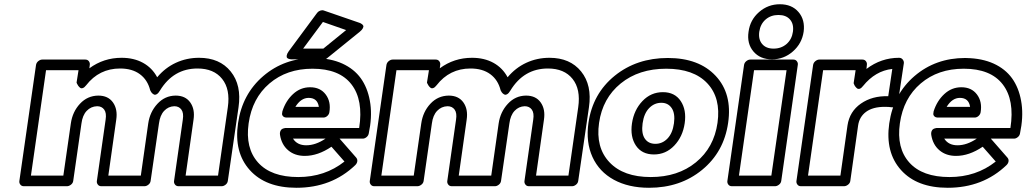

<svg xmlns="http://www.w3.org/2000/svg" viewBox="-20 -848 4812 900"><path d="M70.8 0 148.9 -543.9Q150.9 -554.7 159.9 -561.8Q168.9 -568.8 178.2 -568.8H379.9Q390.6 -568.8 396.5 -561Q402.3 -553.2 400.9 -543.9L398.9 -527.8Q465.8 -577.1 549.8 -577.1Q607.4 -577.1 650.4 -553.5Q693.4 -529.8 716.8 -485.8Q753.9 -530.3 804.4 -553.7Q855 -577.1 913.1 -577.1Q1009.8 -577.1 1061.5 -512.9Q1113.3 -448.7 1098.1 -345.2L1047.9 0Q1046.4 10.7 1037.4 17.8Q1028.3 24.9 1019 24.9H816.9Q806.2 24.9 800.3 17.1Q794.4 9.3 795.9 0L836.9 -287.1Q841.8 -318.4 830.3 -334.2Q818.8 -350.1 796.9 -350.1Q769 -349.1 749.5 -328.4Q730 -307.6 725.1 -269L686 0Q684.6 10.7 675.5 17.8Q666.5 24.9 657.2 24.9H455.1Q444.3 24.9 438.5 17.1Q432.6 9.3 434.1 0L475.1 -287.1Q480 -318.4 468.5 -334.2Q457 -350.1 435.1 -350.1Q406.2 -349.1 386.5 -328.4Q366.7 -307.6 361.8 -269L323.2 0Q321.8 10.7 312.5 17.8Q303.2 24.9 293.9 24.9H91.8Q81.1 24.9 75.2 17.1Q69.3 9.3 70.8 0ZM125 -24.9H276.9L312 -269Q319.8 -324.2 355 -361.8Q390.1 -399.4 440.9 -399.9Q486.8 -399.9 509.5 -367.9Q532.2 -335.9 524.9 -287.1L487.8 -24.9H640.1L674.8 -269Q682.6 -323.2 717.8 -361.3Q752.9 -399.4 803.2 -399.9Q849.1 -399.9 871.8 -367.9Q894.5 -335.9 887.2 -287.1L850.1 -24.9H1002L1047.9 -345.2Q1060.1 -429.7 1021.2 -478.3Q982.4 -526.9 905.8 -526.9Q793 -526.9 730 -423.8Q722.7 -411.1 715.1 -406.7Q707.5 -402.3 702.1 -404.8Q696.8 -407.2 692.6 -411.6Q688.5 -416 686.5 -420.4L684.1 -424.8Q671.9 -473.6 635.7 -500.2Q599.6 -526.9 543 -526.9Q444.8 -526.9 383.8 -448.2Q376 -438 368.4 -435.3Q360.8 -432.6 355.7 -436.5Q350.6 -440.4 346.7 -445.8Q342.8 -451.2 340.8 -456.1L338.9 -460.9L348.1 -519H195.8Z M1095.7 -270Q1115.2 -406.7 1214.1 -491.5Q1313 -576.2 1451.7 -576.2Q1468.8 -576.2 1476.6 -575.2Q1546.4 -570.8 1598.1 -543.5Q1649.9 -516.1 1678.7 -470Q1707.5 -423.8 1716.1 -360.6Q1724.6 -297.4 1708.5 -222.2Q1706.5 -211.9 1698 -205.1Q1689.5 -198.2 1680.7 -198.2H1571.8L1649.9 -108.9Q1656.2 -101.1 1654.8 -91.6Q1653.3 -82 1645.5 -74.2Q1534.7 32.2 1369.6 32.2Q1225.6 32.2 1150.9 -50.8Q1076.2 -133.8 1095.7 -270ZM1145.5 -270Q1128.9 -153.8 1189.9 -85.9Q1251 -18.1 1377.9 -18.1Q1502.9 -18.1 1594.7 -90.8L1533.7 -160.2Q1470.2 -117.2 1408.7 -117.2Q1361.8 -117.2 1330.8 -143.6Q1299.8 -169.9 1292.5 -215.8Q1291 -225.1 1293.7 -231.9Q1296.4 -238.8 1300 -241.7Q1303.7 -244.6 1309.6 -246.3Q1315.4 -248 1317.4 -248Q1319.3 -248 1321.8 -248H1663.6Q1684.1 -379.4 1627.4 -452.6Q1570.8 -525.9 1444.8 -525.9Q1324.2 -525.9 1243.2 -456.8Q1162.1 -387.7 1145.5 -270ZM1303.7 -326.2Q1319.3 -375.5 1353.8 -407.2Q1388.2 -439 1433.6 -439Q1481.4 -439 1506.8 -405Q1532.2 -371.1 1523.9 -321.8Q1522.5 -312 1514.2 -304.4Q1505.9 -296.9 1495.6 -296.9H1324.7Q1312.5 -296.9 1306.9 -303Q1301.3 -309.1 1302.2 -315.7Q1303.2 -322.3 1303.7 -326.2ZM1333.5 -607.9 1466.8 -788.1Q1472.7 -795.4 1481.4 -798.3Q1490.2 -801.3 1497.6 -798.8L1664.6 -741.2Q1666 -740.7 1668.7 -739.7Q1671.4 -738.8 1676.3 -735.1Q1681.2 -731.4 1682.9 -727.3Q1684.6 -723.1 1680.9 -715.6Q1677.2 -708 1666.5 -699.2L1515.6 -577.1Q1508.3 -569.8 1497.6 -569.8H1349.6Q1347.7 -569.8 1344.7 -569.8Q1341.8 -569.8 1335.4 -571.5Q1329.1 -573.2 1325.9 -576.7Q1322.8 -580.1 1324 -588.1Q1325.2 -596.2 1333.5 -607.9ZM1353.5 -198.2Q1373 -167 1415.5 -167Q1459.5 -167 1505.9 -198.2ZM1364.7 -347.2H1474.6Q1468.3 -389.2 1426.8 -389.2Q1390.6 -389.2 1364.7 -347.2ZM1400.9 -620.1H1495.6L1602.5 -707L1493.7 -745.1Z M1713.4 0 1791.5 -543.9Q1793.5 -554.7 1802.5 -561.8Q1811.5 -568.8 1820.8 -568.8H2022.5Q2033.2 -568.8 2039.1 -561Q2044.9 -553.2 2043.5 -543.9L2041.5 -527.8Q2108.4 -577.1 2192.4 -577.1Q2250 -577.1 2293 -553.5Q2335.9 -529.8 2359.4 -485.8Q2396.5 -530.3 2447 -553.7Q2497.6 -577.1 2555.7 -577.1Q2652.3 -577.1 2704.1 -512.9Q2755.9 -448.7 2740.7 -345.2L2690.4 0Q2689 10.7 2679.9 17.8Q2670.9 24.9 2661.6 24.9H2459.5Q2448.7 24.9 2442.9 17.1Q2437 9.3 2438.5 0L2479.5 -287.1Q2484.4 -318.4 2472.9 -334.2Q2461.4 -350.1 2439.5 -350.1Q2411.6 -349.1 2392.1 -328.4Q2372.6 -307.6 2367.7 -269L2328.6 0Q2327.1 10.7 2318.1 17.8Q2309.1 24.9 2299.8 24.9H2097.7Q2086.9 24.9 2081.1 17.1Q2075.2 9.3 2076.7 0L2117.7 -287.1Q2122.6 -318.4 2111.1 -334.2Q2099.6 -350.1 2077.6 -350.1Q2048.8 -349.1 2029.1 -328.4Q2009.3 -307.6 2004.4 -269L1965.8 0Q1964.4 10.7 1955.1 17.8Q1945.8 24.9 1936.5 24.9H1734.4Q1723.6 24.9 1717.8 17.1Q1711.9 9.3 1713.4 0ZM1767.6 -24.9H1919.4L1954.6 -269Q1962.4 -324.2 1997.6 -361.8Q2032.7 -399.4 2083.5 -399.9Q2129.4 -399.9 2152.1 -367.9Q2174.8 -335.9 2167.5 -287.1L2130.4 -24.9H2282.7L2317.4 -269Q2325.2 -323.2 2360.4 -361.3Q2395.5 -399.4 2445.8 -399.9Q2491.7 -399.9 2514.4 -367.9Q2537.1 -335.9 2529.8 -287.1L2492.7 -24.9H2644.5L2690.4 -345.2Q2702.6 -429.7 2663.8 -478.3Q2625 -526.9 2548.3 -526.9Q2435.5 -526.9 2372.6 -423.8Q2365.2 -411.1 2357.7 -406.7Q2350.1 -402.3 2344.7 -404.8Q2339.4 -407.2 2335.2 -411.6Q2331.1 -416 2329.1 -420.4L2326.7 -424.8Q2314.5 -473.6 2278.3 -500.2Q2242.2 -526.9 2185.5 -526.9Q2087.4 -526.9 2026.4 -448.2Q2018.6 -438 2011 -435.3Q2003.4 -432.6 1998.3 -436.5Q1993.2 -440.4 1989.3 -445.8Q1985.4 -451.2 1983.4 -456.1L1981.4 -460.9L1990.7 -519H1838.4Z M2738.3 -272Q2758.3 -409.2 2861.3 -492.7Q2964.4 -576.2 3110.4 -576.2Q3256.3 -576.2 3334.7 -492.4Q3413.1 -408.7 3393.1 -272Q3373.5 -135.7 3271.2 -51.8Q3168.9 32.2 3022.5 32.2Q2926.3 32.2 2857.4 -5.4Q2788.6 -43 2757.1 -112.3Q2725.6 -181.6 2738.3 -272ZM2788.1 -272Q2771.5 -156.7 2836.9 -87.4Q2902.3 -18.1 3030.3 -18.1Q3157.7 -18.1 3242.2 -87.2Q3326.7 -156.2 3343.3 -272Q3359.9 -388.7 3295.7 -457.3Q3231.4 -525.9 3103 -525.9Q2974.6 -525.9 2889.6 -456.8Q2804.7 -387.7 2788.1 -272ZM2942.4 -270Q2951.7 -332.5 2991.5 -374.3Q3031.2 -416 3087.4 -416Q3143.1 -416 3170.9 -374.3Q3198.7 -332.5 3189.5 -270Q3180.2 -207 3140.6 -165.5Q3101.1 -124 3045.4 -124Q2988.8 -124 2960.9 -165.5Q2933.1 -207 2942.4 -270ZM2992.2 -270Q2985.8 -223.1 3002.4 -198.5Q3019 -173.8 3052.2 -173.8Q3085 -173.8 3108.9 -198.7Q3132.8 -223.6 3139.2 -270Q3145.5 -315.9 3128.7 -341.1Q3111.8 -366.2 3080.1 -366.2Q3046.9 -366.2 3022.7 -341.1Q2998.5 -315.9 2992.2 -270Z M3389.6 0 3467.8 -543.9Q3469.7 -554.7 3478.8 -561.8Q3487.8 -568.8 3497.1 -568.8H3698.7Q3709.5 -568.8 3715.3 -561Q3721.2 -553.2 3719.7 -543.9L3642.1 0Q3640.6 10.7 3631.3 17.8Q3622.1 24.9 3612.8 24.9H3410.6Q3399.9 24.9 3394 17.1Q3388.2 9.3 3389.6 0ZM3443.8 -24.9H3595.7L3667 -519H3514.6ZM3488.8 -699.2Q3496.1 -754.9 3538.1 -791.5Q3580.1 -828.1 3635.7 -828.1Q3691.9 -828.1 3723.1 -791.5Q3754.4 -754.9 3747.1 -699.2Q3738.8 -643.6 3696.5 -606.7Q3654.3 -569.8 3598.6 -569.8Q3543 -569.8 3511.7 -606.7Q3480.5 -643.6 3488.8 -699.2ZM3539.1 -699.2Q3534.2 -663.6 3552.5 -641.8Q3570.8 -620.1 3606 -620.1Q3642.1 -620.1 3667 -641.8Q3691.9 -663.6 3696.8 -699.2Q3701.7 -734.9 3683.3 -756.3Q3665 -777.8 3628.9 -777.8Q3593.3 -777.8 3568.8 -756.6Q3544.4 -735.4 3539.1 -699.2Z M3713.4 0 3791.5 -543.9Q3793.5 -554.7 3802.5 -561.8Q3811.5 -568.8 3820.8 -568.8H4022.5Q4033.2 -568.8 4039.1 -561Q4044.9 -553.2 4043.5 -543.9L4041.5 -524.9Q4110.4 -577.1 4194.3 -577.1Q4205.1 -577.1 4211.4 -569.1Q4217.8 -561 4216.8 -551.8L4189.5 -370.1Q4188.5 -360.4 4180.7 -351.8Q4172.9 -343.3 4158.7 -345.2Q4147.5 -347.2 4127.4 -347.2Q4071.8 -347.2 4040 -324Q4008.3 -300.8 4002.4 -259.8L3965.8 0Q3964.4 10.7 3955.1 17.8Q3945.8 24.9 3936.5 24.9H3734.4Q3723.6 24.9 3717.8 17.1Q3711.9 9.3 3713.4 0ZM3767.6 -24.9H3919.4L3952.6 -259.8Q3962.4 -325.7 4015.6 -362.5Q4068.8 -399.4 4143.6 -397L4162.6 -524.9Q4083 -516.1 4025.4 -444.8Q4017.6 -434.6 4010.3 -432.1Q4002.9 -429.7 3997.8 -433.6Q3992.7 -437.5 3988.8 -442.9Q3984.9 -448.2 3983.4 -453.1L3981.4 -458L3990.7 -519H3838.4Z M4148.4 -270Q4168 -406.7 4266.8 -491.5Q4365.7 -576.2 4504.4 -576.2Q4521.5 -576.2 4529.3 -575.2Q4599.1 -570.8 4650.9 -543.5Q4702.6 -516.1 4731.4 -470Q4760.3 -423.8 4768.8 -360.6Q4777.3 -297.4 4761.2 -222.2Q4759.3 -211.9 4750.7 -205.1Q4742.2 -198.2 4733.4 -198.2H4624.5L4702.6 -108.9Q4709 -101.1 4707.5 -91.6Q4706.1 -82 4698.2 -74.2Q4587.4 32.2 4422.4 32.2Q4278.3 32.2 4203.6 -50.8Q4128.9 -133.8 4148.4 -270ZM4198.2 -270Q4181.6 -153.8 4242.7 -85.9Q4303.7 -18.1 4430.7 -18.1Q4555.7 -18.1 4647.5 -90.8L4586.4 -160.2Q4522.9 -117.2 4461.4 -117.2Q4414.6 -117.2 4383.5 -143.6Q4352.5 -169.9 4345.2 -215.8Q4343.8 -225.1 4346.4 -231.9Q4349.1 -238.8 4352.8 -241.7Q4356.4 -244.6 4362.3 -246.3Q4368.2 -248 4370.1 -248Q4372.1 -248 4374.5 -248H4716.3Q4736.8 -379.4 4680.2 -452.6Q4623.5 -525.9 4497.6 -525.9Q4377 -525.9 4295.9 -456.8Q4214.8 -387.7 4198.2 -270ZM4356.4 -326.2Q4372.1 -375.5 4406.5 -407.2Q4440.9 -439 4486.3 -439Q4534.2 -439 4559.6 -405Q4585 -371.1 4576.7 -321.8Q4575.2 -312 4566.9 -304.4Q4558.6 -296.9 4548.3 -296.9H4377.4Q4365.2 -296.9 4359.6 -303Q4354 -309.1 4355 -315.7Q4356 -322.3 4356.4 -326.2ZM4406.2 -198.2Q4425.8 -167 4468.3 -167Q4512.2 -167 4558.6 -198.2ZM4417.5 -347.2H4527.3Q4521 -389.2 4479.5 -389.2Q4443.4 -389.2 4417.5 -347.2Z"/></svg>

Font: Trueno ExtraBold Outline
Style: Italic
Weight: 800
Width: 6
Designer: Julieta Ulanovsky
Foundry: Julieta Ulanovsky
Version: Version 3.001b | FøM Fix